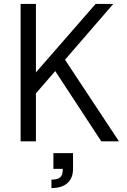

<svg xmlns="http://www.w3.org/2000/svg" viewBox="-20 -720 646 978"><path d="M101 -280 467 -700H557L154 -234ZM85 -700H163V0H85ZM239 -392 307 -422 586 0H496ZM300 140H352Q352 187 323.5 212.5Q295 238 242 238V195Q274 195 287 183Q300 171 300 140ZM252 60H352V140H252Z"/></svg>

Font: Uncut Sans Variable
Style: Regular
Weight: 400
Designer: Kasper Nordkvist
Foundry: UNCUT.wtf
Version: Version 1.303;Glyphs 3.1.2 (3151)